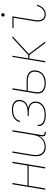

<svg xmlns="http://www.w3.org/2000/svg" viewBox="1128 -1864 745 3040"><g transform="rotate(-90 1500.0 -344.5)"><path d="M16 0 102 -520H122L82 -281H398L438 -520H458L372 0H352L395 -263H79L36 0Z M692 8Q665 8 640.5 1Q616 -6 596.5 -21.5Q577 -37 565 -59.5Q553 -82 549 -107.5Q545 -133 546 -159.5Q547 -186 551 -213L602 -520H622L570 -210Q567 -186 565.5 -162Q564 -138 568 -115Q572 -92 582 -71.5Q592 -51 609.5 -37Q627 -23 649.5 -16.5Q672 -10 696 -10Q718 -10 741.5 -15Q765 -20 786 -32Q807 -44 824.5 -61.5Q842 -79 854 -100Q866 -121 872.5 -143.5Q879 -166 883 -189L938 -520H958L881 -56Q879 -47 880.5 -38Q882 -29 887.5 -22Q893 -15 901.5 -12.5Q910 -10 919 -10H933V8H916Q903 8 891 4.5Q879 1 871 -8Q863 -17 861 -30Q859 -43 861 -56L868 -99Q856 -75 837 -53.5Q818 -32 794.5 -18Q771 -4 744.5 2Q718 8 692 8Z M1198 8Q1176 8 1155 6Q1134 4 1114.5 -1.5Q1095 -7 1077 -16Q1059 -25 1046 -40Q1033 -55 1027 -75Q1021 -95 1025 -116L1026 -120H1045L1044 -117Q1041 -98 1046.5 -80.5Q1052 -63 1064 -50.5Q1076 -38 1092 -30Q1108 -22 1126 -17.5Q1144 -13 1162 -11.5Q1180 -10 1199 -10Q1219 -10 1239 -12Q1259 -14 1279 -19.5Q1299 -25 1318 -35Q1337 -45 1352.5 -60Q1368 -75 1377 -94Q1386 -113 1390 -133Q1393 -154 1390.5 -173.5Q1388 -193 1377.5 -208.5Q1367 -224 1350.5 -234.5Q1334 -245 1315.5 -251Q1297 -257 1277 -259Q1257 -261 1237 -261H1184L1187 -279H1240Q1258 -279 1276.5 -281Q1295 -283 1313 -287.5Q1331 -292 1349 -300.5Q1367 -309 1381.5 -322Q1396 -335 1404.5 -352.5Q1413 -370 1416 -388Q1421 -416 1412 -442Q1403 -468 1382.5 -483.5Q1362 -499 1335 -504.5Q1308 -510 1280 -510Q1262 -510 1244 -508Q1226 -506 1208.5 -501Q1191 -496 1174 -487.5Q1157 -479 1143.5 -466Q1130 -453 1120 -436.5Q1110 -420 1107 -402V-400H1088V-403Q1092 -423 1102 -442Q1112 -461 1127.5 -476Q1143 -491 1162 -501.5Q1181 -512 1201 -518Q1221 -524 1241 -526Q1261 -528 1281 -528Q1303 -528 1324 -525.5Q1345 -523 1364 -515.5Q1383 -508 1399 -496Q1415 -484 1424.5 -466.5Q1434 -449 1436.5 -428Q1439 -407 1436 -386Q1432 -364 1421.5 -343.5Q1411 -323 1393 -308Q1375 -293 1354 -284Q1333 -275 1311 -270Q1335 -264 1356.5 -252.5Q1378 -241 1391.5 -222.5Q1405 -204 1409 -179.5Q1413 -155 1409 -130Q1406 -108 1395.5 -86.5Q1385 -65 1368 -48.5Q1351 -32 1330 -20.5Q1309 -9 1286.5 -3Q1264 3 1242 5.5Q1220 8 1198 8Z M1700 8Q1676 8 1653.5 4.5Q1631 1 1611 -8Q1591 -17 1574 -32Q1557 -47 1548.5 -67Q1540 -87 1539 -110.5Q1538 -134 1542 -158L1602 -520H1622L1585 -295H1740Q1763 -295 1785.5 -292Q1808 -289 1828.5 -281Q1849 -273 1865.5 -259Q1882 -245 1892.5 -226Q1903 -207 1904.5 -184Q1906 -161 1903 -138Q1899 -116 1890 -94.5Q1881 -73 1865.5 -55.5Q1850 -38 1830 -25Q1810 -12 1788 -4.5Q1766 3 1743.5 5.5Q1721 8 1700 8ZM1700 -10Q1719 -10 1739.5 -12.5Q1760 -15 1779.5 -21.5Q1799 -28 1817.5 -39.5Q1836 -51 1850 -66.5Q1864 -82 1872 -101.5Q1880 -121 1883 -141Q1886 -161 1884.5 -181Q1883 -201 1874 -217.5Q1865 -234 1850 -246Q1835 -258 1817 -265Q1799 -272 1779.5 -274.5Q1760 -277 1739 -277H1582L1561 -155Q1558 -134 1559 -113.5Q1560 -93 1567.5 -75.5Q1575 -58 1589.5 -45Q1604 -32 1621.5 -24Q1639 -16 1659 -13Q1679 -10 1700 -10Z M2338 0 2149 -251H2092L2051 0H2032L2118 -520H2137L2095 -269H2148L2420 -520H2448L2166 -260L2362 0Z M2791 8Q2770 8 2750 2Q2730 -4 2716 -17Q2702 -30 2693.5 -48Q2685 -66 2681 -86.5Q2677 -107 2678.5 -128Q2680 -149 2684 -171L2739 -502H2575V-520H2761L2703 -168Q2699 -149 2698 -130.5Q2697 -112 2699.5 -94.5Q2702 -77 2709 -61Q2716 -45 2728 -33Q2740 -21 2757 -15.5Q2774 -10 2793 -10Q2816 -10 2839.5 -19.5Q2863 -29 2880 -47Q2897 -65 2908.5 -87Q2920 -109 2927 -132L2944 -127Q2936 -101 2923 -76Q2910 -51 2890 -31.5Q2870 -12 2843.5 -2Q2817 8 2791 8ZM2783 -644Q2777 -644 2771.5 -646Q2766 -648 2762 -652.5Q2758 -657 2757.5 -663.5Q2757 -670 2758 -676Q2758 -681 2760.5 -685Q2763 -689 2767 -691.5Q2771 -694 2775 -695.5Q2779 -697 2784 -697Q2790 -697 2795.5 -694.5Q2801 -692 2805 -687.5Q2809 -683 2810 -676.5Q2811 -670 2810 -664Q2809 -659 2806.5 -655Q2804 -651 2800.5 -648.5Q2797 -646 2792.5 -645Q2788 -644 2783 -644Z"/></g></svg>

Font: Iosevka Thin
Style: Italic
Weight: 100
Italic angle: -9°
Monospace: yes
Designer: Belleve Invis
Foundry: Belleve Invis
Version: Version 32.5.0; ttfautohint (v1.8.4)